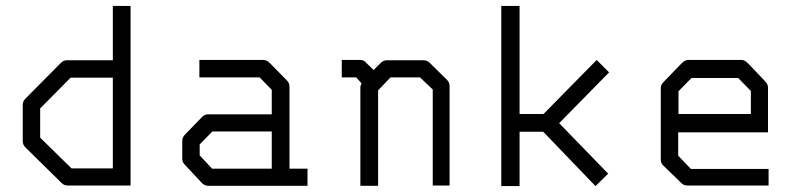

<svg xmlns="http://www.w3.org/2000/svg" viewBox="-20 -679 2740 650"><path d="M422 -51H210Q197 -51 189 -59L66 -180Q57 -189 57 -201V-324Q57 -336 66 -345L186 -466Q195 -475 206 -475H362V-659H422ZM362 -109V-416H219L116 -312V-213L222 -109Z M900 -108V-234H699L656 -190V-153L698 -108ZM960 -108H1021V-50H685Q673 -50 664 -59L606 -121Q597 -130 597 -142V-202Q597 -214 606 -223L665 -284Q673 -292 686 -292H900V-375L859 -417H655V-476H871Q883 -476 892 -467L951 -407Q960 -398 960 -387Z M1245 -442 1269 -466Q1278 -475 1290 -475H1414Q1426 -475 1434 -467L1493 -409Q1502 -400 1502 -388V-51H1445V-376L1402 -417H1302L1260 -373V-50H1200V-385Q1200 -387 1204 -397L1186 -417H1137V-476H1200Q1212 -476 1219 -467Z M1873 -262 2039 -91 1996 -49 1819 -233H1739V-49H1677V-659H1739V-293H1820L2000 -476L2042 -434Z M2276 -231V-152L2319 -107H2582V-51H2307Q2295 -51 2287 -59L2225 -119Q2217 -127 2217 -140V-382Q2217 -392 2227 -402L2288 -465Q2299 -476 2310 -476H2491Q2501 -476 2512 -465L2571 -403Q2580 -394 2580 -383V-231ZM2277 -293H2522V-371L2479 -415H2321L2277 -370Z"/></svg>

Font: IBM 3270
Style: Regular
Weight: 400
Monospace: yes
Version: Version 2.3.1